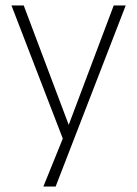

<svg xmlns="http://www.w3.org/2000/svg" viewBox="-20 -504 503 704"><path d="M139 180 216 -10V19L22 -484H67L243 -17H221L397 -484H441L184 180Z"/></svg>

Font: Nunito Sans 12pt ExtraLight SemiCondensed
Style: Regular
Weight: 200
Width: 4
Version: Version 3.101;gftools[0.9.27]